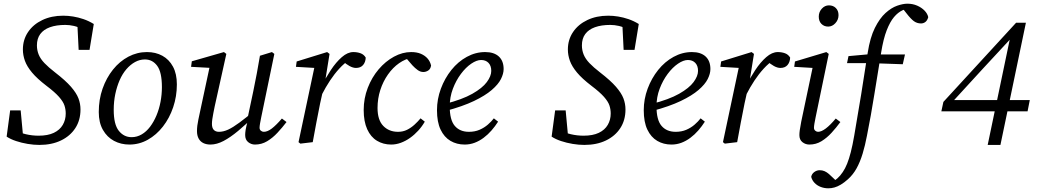

<svg xmlns="http://www.w3.org/2000/svg" viewBox="-20 -770 5622 1040"><path d="M16 -30 35 -172H92L105 -32L57 -67Q86 -51 120 -43Q154 -35 189 -35Q239 -35 271.5 -50.5Q304 -66 320 -93.5Q336 -121 336 -155Q336 -178 329 -199Q322 -220 299.5 -245.5Q277 -271 232 -305Q181 -344 153.5 -377Q126 -410 115 -440.5Q104 -471 104 -502Q104 -555 132 -596.5Q160 -638 209.5 -661.5Q259 -685 322 -685Q349 -685 376.5 -680.5Q404 -676 432 -666.5Q460 -657 488 -640L465 -500H406L399 -640L442 -605Q405 -624 380.5 -629.5Q356 -635 334 -635Q285 -635 250.5 -622.5Q216 -610 198 -585.5Q180 -561 180 -524Q180 -498 189.5 -474.5Q199 -451 221 -428Q243 -405 278 -378Q335 -334 364.5 -300Q394 -266 405 -237Q416 -208 416 -177Q416 -119 388 -76Q360 -33 310 -9Q260 15 193 15Q163 15 130 9.5Q97 4 67 -6Q37 -16 16 -30Z M681 13Q635 13 597.5 -7Q560 -27 537.5 -66.5Q515 -106 515 -163Q515 -231 535.5 -289.5Q556 -348 592 -393Q628 -438 675.5 -463Q723 -488 776 -488Q823 -488 859.5 -468Q896 -448 917 -409Q938 -370 938 -313Q938 -248 918 -189Q898 -130 862.5 -84.5Q827 -39 780.5 -13Q734 13 681 13ZM693 -27Q722 -27 747.5 -42Q773 -57 793 -83.5Q813 -110 827.5 -144.5Q842 -179 849.5 -218.5Q857 -258 857 -298Q857 -379 831.5 -413.5Q806 -448 765 -448Q737 -448 711.5 -434Q686 -420 664.5 -395Q643 -370 628 -335.5Q613 -301 604.5 -260.5Q596 -220 596 -175Q596 -96 623.5 -61.5Q651 -27 693 -27Z M1120 13Q1098 13 1081.5 5Q1065 -3 1056 -19.5Q1047 -36 1047 -60Q1047 -88 1054.5 -122.5Q1062 -157 1068 -186L1119 -424L1126 -402L1015 -408L1019 -438L1193 -488L1206 -478L1143 -194Q1139 -174 1135.5 -156.5Q1132 -139 1130 -124.5Q1128 -110 1128 -99Q1128 -77 1138 -66.5Q1148 -56 1166 -56Q1190 -56 1216 -68Q1242 -80 1277 -106Q1312 -132 1361 -172L1368 -144H1361Q1312 -96 1270 -61Q1228 -26 1191 -6.5Q1154 13 1120 13ZM1361 13Q1341 13 1324.5 0Q1308 -13 1308 -39Q1308 -50 1310.5 -66.5Q1313 -83 1323 -120H1319L1352 -276Q1362 -324 1371 -372Q1380 -420 1388 -468L1453 -488L1466 -478L1395 -135Q1391 -116 1388.5 -101Q1386 -86 1386 -78Q1386 -68 1393 -62Q1400 -56 1409 -56Q1429 -56 1452.5 -74Q1476 -92 1507 -128L1532 -109Q1509 -79 1483 -51Q1457 -23 1427 -5Q1397 13 1361 13Z M1722 -255 1709 -304H1722Q1744 -348 1772 -390.5Q1800 -433 1831.5 -460.5Q1863 -488 1894 -488Q1915 -488 1933 -481.5Q1951 -475 1961 -458Q1960 -433 1946.5 -417.5Q1933 -402 1908 -402Q1892 -402 1873 -412.5Q1854 -423 1837 -439L1825 -451L1875 -454V-448Q1844 -427 1817.5 -398Q1791 -369 1767.5 -333.5Q1744 -298 1722 -255ZM1597 0 1685 -415 1703 -401 1583 -408 1587 -437 1752 -488 1765 -478 1741 -329 1736 -309 1714 -210Q1703 -158 1693.5 -105.5Q1684 -53 1674 0L1607 8Z M2099 13Q2056 13 2022 -7.5Q1988 -28 1969 -70Q1950 -112 1950 -174Q1950 -237 1972 -294Q1994 -351 2031 -394.5Q2068 -438 2114 -463Q2160 -488 2207 -488Q2238 -488 2260 -478.5Q2282 -469 2296 -453Q2310 -437 2315 -415Q2312 -396 2299.5 -388Q2287 -380 2273 -380Q2257 -380 2242.5 -390.5Q2228 -401 2214 -416L2169 -468H2226V-457H2211Q2175 -451 2141.5 -427.5Q2108 -404 2081.5 -366.5Q2055 -329 2040 -282.5Q2025 -236 2025 -185Q2025 -120 2056 -88Q2087 -56 2136 -56Q2163 -56 2185 -67Q2207 -78 2225.5 -95Q2244 -112 2258 -129L2281 -111Q2266 -85 2245.5 -62.5Q2225 -40 2201 -23Q2177 -6 2151 3.5Q2125 13 2099 13Z M2497 13Q2454 13 2420 -7Q2386 -27 2366.5 -68Q2347 -109 2347 -173Q2347 -233 2368 -289.5Q2389 -346 2425 -391Q2461 -436 2508.5 -462Q2556 -488 2608 -488Q2656 -488 2682 -464Q2708 -440 2708 -396Q2708 -371 2693.5 -342Q2679 -313 2643.5 -282.5Q2608 -252 2547.5 -223Q2487 -194 2394 -169L2390 -207Q2484 -231 2538.5 -262Q2593 -293 2617 -325.5Q2641 -358 2641 -386Q2641 -414 2626 -429.5Q2611 -445 2586 -445Q2562 -445 2532.5 -425Q2503 -405 2476.5 -369.5Q2450 -334 2433 -289Q2416 -244 2416 -194Q2416 -120 2443.5 -88Q2471 -56 2520 -56Q2552 -56 2577.5 -67Q2603 -78 2622.5 -95Q2642 -112 2655 -129L2678 -111Q2662 -86 2642.5 -63.5Q2623 -41 2599.5 -23.5Q2576 -6 2550.5 3.5Q2525 13 2497 13Z M2968 -30 2987 -172H3044L3057 -32L3009 -67Q3038 -51 3072 -43Q3106 -35 3141 -35Q3191 -35 3223.5 -50.5Q3256 -66 3272 -93.5Q3288 -121 3288 -155Q3288 -178 3281 -199Q3274 -220 3251.5 -245.5Q3229 -271 3184 -305Q3133 -344 3105.5 -377Q3078 -410 3067 -440.5Q3056 -471 3056 -502Q3056 -555 3084 -596.5Q3112 -638 3161.5 -661.5Q3211 -685 3274 -685Q3301 -685 3328.5 -680.5Q3356 -676 3384 -666.5Q3412 -657 3440 -640L3417 -500H3358L3351 -640L3394 -605Q3357 -624 3332.5 -629.5Q3308 -635 3286 -635Q3237 -635 3202.5 -622.5Q3168 -610 3150 -585.5Q3132 -561 3132 -524Q3132 -498 3141.5 -474.5Q3151 -451 3173 -428Q3195 -405 3230 -378Q3287 -334 3316.5 -300Q3346 -266 3357 -237Q3368 -208 3368 -177Q3368 -119 3340 -76Q3312 -33 3262 -9Q3212 15 3145 15Q3115 15 3082 9.5Q3049 4 3019 -6Q2989 -16 2968 -30Z M3617 13Q3574 13 3540 -7Q3506 -27 3486.5 -68Q3467 -109 3467 -173Q3467 -233 3488 -289.5Q3509 -346 3545 -391Q3581 -436 3628.5 -462Q3676 -488 3728 -488Q3776 -488 3802 -464Q3828 -440 3828 -396Q3828 -371 3813.5 -342Q3799 -313 3763.5 -282.5Q3728 -252 3667.5 -223Q3607 -194 3514 -169L3510 -207Q3604 -231 3658.5 -262Q3713 -293 3737 -325.5Q3761 -358 3761 -386Q3761 -414 3746 -429.5Q3731 -445 3706 -445Q3682 -445 3652.5 -425Q3623 -405 3596.5 -369.5Q3570 -334 3553 -289Q3536 -244 3536 -194Q3536 -120 3563.5 -88Q3591 -56 3640 -56Q3672 -56 3697.5 -67Q3723 -78 3742.5 -95Q3762 -112 3775 -129L3798 -111Q3782 -86 3762.5 -63.5Q3743 -41 3719.5 -23.5Q3696 -6 3670.5 3.5Q3645 13 3617 13Z M4021 -255 4008 -304H4021Q4043 -348 4071 -390.5Q4099 -433 4130.5 -460.5Q4162 -488 4193 -488Q4214 -488 4232 -481.5Q4250 -475 4260 -458Q4259 -433 4245.5 -417.5Q4232 -402 4207 -402Q4191 -402 4172 -412.5Q4153 -423 4136 -439L4124 -451L4174 -454V-448Q4143 -427 4116.5 -398Q4090 -369 4066.5 -333.5Q4043 -298 4021 -255ZM3896 0 3984 -415 4002 -401 3882 -408 3886 -437 4051 -488 4064 -478 4040 -329 4035 -309 4013 -210Q4002 -158 3992.5 -105.5Q3983 -53 3973 0L3906 8Z M4310 -38Q4310 -49 4312 -64.5Q4314 -80 4320 -111L4384 -415L4401 -401L4282 -408L4286 -437L4456 -488L4469 -478L4398 -135Q4394 -116 4391.5 -101Q4389 -86 4389 -78Q4389 -68 4396 -62Q4403 -56 4411 -56Q4429 -56 4453 -74Q4477 -92 4507 -128L4532 -109Q4510 -79 4484.5 -51Q4459 -23 4429.5 -5Q4400 13 4364 13Q4343 13 4326.5 0Q4310 -13 4310 -38ZM4466 -626Q4444 -626 4429.5 -640.5Q4415 -655 4415 -680Q4415 -705 4431.5 -723Q4448 -741 4470 -741Q4493 -741 4507.5 -726.5Q4522 -712 4522 -688Q4522 -663 4505 -644.5Q4488 -626 4466 -626Z M4467 250Q4445 250 4425.5 242.5Q4406 235 4392.5 221Q4379 207 4374 188Q4377 172 4390.5 162Q4404 152 4420 152Q4435 152 4447 157.5Q4459 163 4470 172.5Q4481 182 4492 193L4517 217V220H4487V217Q4501 209 4516 196Q4531 183 4545 162Q4558 143 4568.5 117Q4579 91 4588.5 54Q4598 17 4607 -35Q4627 -149 4644.5 -257.5Q4662 -366 4680 -484Q4693 -567 4719 -619Q4745 -671 4776.5 -699.5Q4808 -728 4839.5 -739Q4871 -750 4895 -750Q4924 -750 4948 -739.5Q4972 -729 4988 -712.5Q5004 -696 5008 -677Q5003 -659 4992.5 -651Q4982 -643 4969 -643Q4947 -643 4930 -655.5Q4913 -668 4890 -698L4864 -731V-738H4919V-731Q4894 -726 4869 -714.5Q4844 -703 4822.5 -677.5Q4801 -652 4783 -606Q4765 -560 4753 -486Q4735 -378 4716.5 -261.5Q4698 -145 4676 -35Q4666 18 4652.5 62.5Q4639 107 4620 141.5Q4601 176 4573 201Q4553 219 4534.5 230Q4516 241 4499.5 245.5Q4483 250 4467 250ZM4568 -428 4576 -466 4708 -478V-475H4882L4870 -422L4699 -428Z M5330 15 5373 -191 5377 -209 5453 -573H5435L5481 -589L5304 -398L5128 -206L5138 -249V-228H5558L5546 -167H5079L5090 -218L5484 -647H5537L5399 15Z"/></svg>

Font: Source Serif 4
Style: Italic
Weight: 400
Italic angle: -12°
Designer: Frank Grießhammer
Foundry: Adobe Systems Incorporated
Version: Version 4.004;hotconv 1.0.116;makeotfexe 2.5.65601